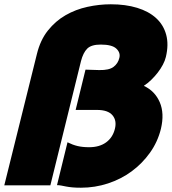

<svg xmlns="http://www.w3.org/2000/svg" viewBox="-35 -865 804 896"><path d="M716 -264Q701 -203 665 -152.5Q629 -102 579.5 -65.5Q530 -29 469 -9Q408 11 343 11Q320 11 303.5 9.5Q287 8 274 5.5Q261 3 251 1Q241 -1 231 -1L280 -201Q304 -189 327 -183.5Q350 -178 381 -178Q429 -178 460 -200.5Q491 -223 501 -263Q511 -302 490 -327Q469 -352 418 -352H318L364 -540L428 -538Q474 -537 495 -553Q516 -569 522 -595Q528 -619 508 -638Q488 -657 435 -657Q391 -657 372 -638Q353 -619 343 -580L200 0H-15L137 -612Q153 -678 188.5 -722.5Q224 -767 271 -794Q318 -821 373 -833Q428 -845 482 -845Q551 -845 605 -828.5Q659 -812 693.5 -780.5Q728 -749 740.5 -703Q753 -657 739 -599Q735 -582 725 -563Q715 -544 701 -526Q687 -508 670.5 -492Q654 -476 638 -466L637 -464Q688 -440 710.5 -388Q733 -336 716 -264Z"/></svg>

Font: TypoPRO Sinkin Sans
Style: 900 X Black Italic
Weight: 950
Italic angle: -112°
Designer: Keith Bates
Foundry: K-Type
Version: Sinkin Sans (version 1.0)  by Keith Bates   •   © 2014   www